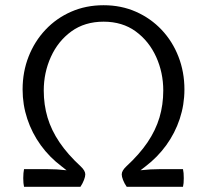

<svg xmlns="http://www.w3.org/2000/svg" viewBox="-20 -715 792 735"><path d="M289 -78Q306.5 -61.5 306.5 -47.5Q306.5 -39 301.5 -26Q296.5 -13 288 0Q283 -12.5 268.5 -30.8Q254 -49 216 -78Q169.5 -113 136 -159.2Q102.5 -205.5 84.5 -259.8Q66.5 -314 66.5 -372.5Q66.5 -440 89.5 -498.5Q112.5 -557 154.2 -601.2Q196 -645.5 252.5 -670.2Q309 -695 376.5 -695Q444 -695 500.5 -670Q557 -645 598.8 -600.8Q640.5 -556.5 663.2 -498Q686 -439.5 686 -372.5Q686 -314 668 -259.8Q650 -205.5 616.5 -159.2Q583 -113 537 -78Q498.5 -49 484 -30.8Q469.5 -12.5 465 0Q456 -13 451 -26Q446 -39 446 -47.5Q446 -61.5 463.5 -78Q513.5 -124 544.8 -170.2Q576 -216.5 590.5 -265.2Q605 -314 605 -368.5Q605 -437 577.8 -497.2Q550.5 -557.5 499.5 -594.8Q448.5 -632 376.5 -632Q304.5 -632 253.2 -594.8Q202 -557.5 174.8 -497.2Q147.5 -437 147.5 -368.5Q147.5 -314 162 -265.2Q176.5 -216.5 207.8 -170.2Q239 -124 289 -78ZM465 0 465.5 -57Q488 -59.5 521.2 -63.5Q554.5 -67.5 591.5 -67.5H680.5Q682 -61 682.8 -52.2Q683.5 -43.5 683.5 -33Q683.5 -22.5 682.8 -14.2Q682 -6 680.5 0ZM72 0Q70.5 -6 69.8 -14.2Q69 -22.5 69 -33Q69 -43.5 69.8 -52.2Q70.5 -61 72 -67.5H161Q198 -67.5 231.2 -63.5Q264.5 -59.5 287.5 -57L288 0Z"/></svg>

Font: Signika
Style: Regular
Weight: 300
Designer: Anna Giedry
Foundry: Anna Giedry
Version: Version 2.000